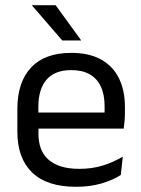

<svg xmlns="http://www.w3.org/2000/svg" viewBox="-20 -703 539 734"><path d="M271.1 11.1Q159.6 11.1 103 -43.4Q46.4 -97.8 46.4 -199.7V-286.6Q46.4 -389.4 99.1 -445.1Q151.7 -500.9 252.5 -500.9Q320.4 -500.9 366.1 -475.7Q411.7 -450.4 434.7 -403.9Q457.6 -357.4 457.6 -293V-274.8Q457.6 -259.1 456.4 -243Q455.2 -226.9 453 -211.4H378.7Q379.5 -235.6 379.7 -257.1Q379.9 -278.6 379.9 -296.4Q379.9 -341 365.6 -371.8Q351.4 -402.6 323.2 -418.8Q294.9 -435 252.5 -435Q189.4 -435 158 -398.5Q126.6 -362.1 126.6 -294.1V-247.4L127 -237.5V-190.8Q127 -160.4 136 -135.9Q145 -111.3 164.1 -93.8Q183.3 -76.2 213 -66.8Q242.8 -57.5 284.2 -57.5Q331.3 -57.5 372.3 -70Q413.3 -82.6 449.4 -104.2L441.8 -34Q409.6 -13.5 366.4 -1.2Q323.3 11.1 271.1 11.1ZM435.9 -211.4H89.1V-272.7H435.9ZM102.7 -683.1H192.7L289.6 -549.7V-548.4H217.9L102.7 -681.7Z"/></svg>

Font: Anek Devanagari Medium
Style: Regular
Weight: 500
Designer: Kailash Malviya (Devanagari) & Yesha Goshar (Latin)
Foundry: Ek Type
Version: Version 1.003